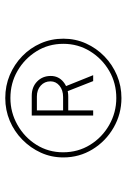

<svg xmlns="http://www.w3.org/2000/svg" viewBox="107 -856 492 747"><g transform="rotate(-90 353.5 -483.0)"><path d="M345 -257Q283 -257 230 -287.5Q177 -318 145.5 -369.5Q114 -421 114 -483Q114 -530 132.5 -570.5Q151 -611 183 -642.5Q215 -674 256.5 -691.5Q298 -709 345 -709Q393 -709 434.5 -691.5Q476 -674 508 -643Q540 -612 558 -571Q576 -530 576 -483Q576 -436 557.5 -395Q539 -354 507 -323Q475 -292 433.5 -274.5Q392 -257 345 -257ZM345 -277Q403 -277 450.5 -304.5Q498 -332 527 -379Q556 -426 556 -483Q556 -541 527 -587.5Q498 -634 450.5 -661.5Q403 -689 345 -689Q289 -689 240.5 -661.5Q192 -634 163 -587.5Q134 -541 134 -484Q134 -426 163 -379Q192 -332 240.5 -304.5Q289 -277 345 -277ZM411 -367 370 -471 389 -479 434 -367ZM277 -367V-606H354Q388 -606 409.5 -585Q431 -564 431 -532Q431 -502 408 -483Q385 -464 351 -464H290L297 -469V-367ZM297 -478 290 -484H349Q376 -484 393 -498Q410 -512 410 -533Q410 -556 393.5 -571Q377 -586 351 -586H286L297 -594Z"/></g></svg>

Font: Lexend Zetta Thin
Style: Regular
Weight: 250
Version: Version 1.007